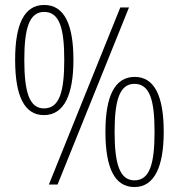

<svg xmlns="http://www.w3.org/2000/svg" viewBox="-20 -744 720 774"><path d="M157 -280C238 -280 276 -361 276 -503C276 -646 239 -724 158 -724C77 -724 41 -645 41 -503C41 -357 78 -280 157 -280ZM177 0H212L500 -714H465ZM157 -307C97 -307 78 -377 78 -503C78 -627 97 -696 158 -696C221 -696 239 -627 239 -503C239 -377 221 -307 157 -307ZM522 10C602 10 640 -71 640 -213C640 -356 603 -434 523 -434C442 -434 405 -355 405 -213C405 -67 442 10 522 10ZM522 -17C461 -17 442 -87 442 -213C442 -337 461 -406 522 -406C585 -406 603 -337 603 -213C603 -87 585 -17 522 -17Z"/></svg>

Font: Noto Serif Georgian ExtraCondensed ExtraLight
Style: Regular
Weight: 200
Width: 2
Designer: Monotype Design Team, Akaki Razmadze
Foundry: Google LLC
Version: Version 2.003